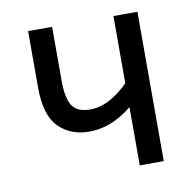

<svg xmlns="http://www.w3.org/2000/svg" viewBox="-58 -496 554 554"><g transform="rotate(-10 219.0 -219.0)"><path d="M308.6 0V-437.5H378.9V0ZM196.3 -183.6Q229.5 -183.6 262.2 -203.6Q294.9 -223.6 323.2 -255.9L358.4 -225.6Q331.1 -182.6 282.7 -151.9Q234.4 -121.1 182.6 -121.1Q127.9 -121.1 93.3 -155.8Q58.6 -190.4 58.6 -272.5V-437.5H128.9V-280.3Q128.9 -228.5 143.6 -206.1Q158.2 -183.6 196.3 -183.6Z"/></g></svg>

Font: Sudo Var
Style: Regular
Weight: 400
Monospace: yes
Designer: Jens Kutilek
Foundry: Jens Kutilek
Version: Version 0.065;FEAKit 1.0